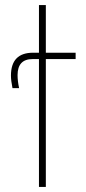

<svg xmlns="http://www.w3.org/2000/svg" viewBox="-20 -734 339 754"><path d="M133 -502H108Q49 -502 49 -439Q49 -416 55 -388H29Q23 -418 23 -437Q23 -527 110 -527H133V-714H160V-527H277V-502H160V0H133Z"/></svg>

Font: Noto Sans Display Thin Cond
Style: Regular
Weight: 250
Width: 3
Designer: Monotype Design team
Foundry: Monotype Imaging Inc.
Version: Version 1.000